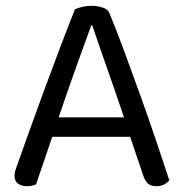

<svg xmlns="http://www.w3.org/2000/svg" viewBox="-20 -633 632 661"><path d="M428 -162H160Q153 -142 145 -118.5Q137 -95 129.5 -72.5Q122 -50 115 -30.5Q108 -11 104 2Q90 8 71 8Q55 8 42.5 -0.5Q30 -9 30 -28Q30 -37 33 -46.5Q36 -56 40 -67Q55 -109 78.5 -175Q102 -241 129.5 -315.5Q157 -390 185.5 -465.5Q214 -541 238 -601Q246 -605 262 -609Q278 -613 295 -613Q315 -613 333.5 -607Q352 -601 357 -587Q381 -529 408.5 -454.5Q436 -380 464 -302Q492 -224 517.5 -148.5Q543 -73 563 -12Q555 -3 544 2.5Q533 8 519 8Q500 8 490 -0.5Q480 -9 473 -29ZM294 -545Q283 -515 269 -476.5Q255 -438 240 -396Q225 -354 210 -311Q195 -268 182 -229H407Q392 -274 376 -319.5Q360 -365 345.5 -407Q331 -449 318.5 -484.5Q306 -520 298 -545Z"/></svg>

Font: Baloo 2 Latin
Style: Regular
Weight: 400
Designer: Sarang Kulkarni and Ek Type
Foundry: Ek Type
Version: Version 1.001